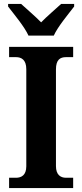

<svg xmlns="http://www.w3.org/2000/svg" viewBox="-20 -951 415 971"><path d="M124 -771H252C272 -816 326 -880 355 -918V-931H289C263 -907 216 -867 188 -838C160 -867 113 -907 87 -931H21V-918C50 -880 104 -816 124 -771ZM26 0H350V-52H314C286 -52 263 -67 263 -111V-600C263 -649 284 -662 314 -662H350V-714H26V-662H61C88 -662 113 -649 113 -601V-110C113 -65 88 -52 61 -52H26Z"/></svg>

Font: Noto Serif SemiCondensed
Style: Bold
Weight: 700
Width: 4
Designer: Monotype Design Team
Foundry: Monotype Imaging Inc.
Version: Version 2.015